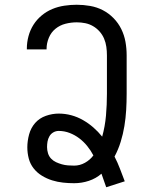

<svg xmlns="http://www.w3.org/2000/svg" viewBox="-20 -763 640 808"><path d="M427 25Q422 11 417 -3.5Q412 -18 407 -32Q384 -12 354 -2Q324 8 292 8Q269 8 245.5 5.5Q222 3 199.5 -4Q177 -11 156.5 -23.5Q136 -36 121.5 -54.5Q107 -73 101 -96Q95 -119 95 -143Q95 -170 102.5 -197.5Q110 -225 128 -245.5Q146 -266 173 -275.5Q200 -285 227 -285Q254 -285 280 -278Q306 -271 329.5 -257.5Q353 -244 373 -226.5Q393 -209 410 -188Q422 -231 426 -276.5Q430 -322 430 -368V-530Q430 -548 427.5 -566Q425 -584 418 -600.5Q411 -617 399 -630.5Q387 -644 371.5 -653Q356 -662 338.5 -665.5Q321 -669 303 -669Q279 -669 255.5 -663Q232 -657 213.5 -642Q195 -627 185.5 -604Q176 -581 176 -558V-555H93V-559Q93 -585 100 -611Q107 -637 121 -659Q135 -681 155.5 -698Q176 -715 200 -725Q224 -735 250.5 -739Q277 -743 303 -743Q331 -743 359.5 -738Q388 -733 413 -720Q438 -707 458 -686.5Q478 -666 490.5 -640.5Q503 -615 508 -587Q513 -559 513 -530V-368Q513 -334 511 -300Q509 -266 503.5 -232.5Q498 -199 488 -166.5Q478 -134 462 -104Q475 -79 485 -52.5Q495 -26 505 0ZM292 -66Q316 -66 337.5 -78Q359 -90 373 -109Q362 -130 347 -148.5Q332 -167 313.5 -181Q295 -195 273 -203.5Q251 -212 227 -212Q215 -212 204.5 -206Q194 -200 188 -189.5Q182 -179 180 -167.5Q178 -156 178 -144Q178 -131 182 -118Q186 -105 195 -95.5Q204 -86 216 -80.5Q228 -75 240.5 -71.5Q253 -68 266 -67Q279 -66 292 -66Z"/></svg>

Font: Iosevka Etoile
Style: Regular
Weight: 400
Designer: Belleve Invis
Foundry: Belleve Invis
Version: Version 33.2.4